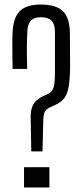

<svg xmlns="http://www.w3.org/2000/svg" viewBox="-20 -827 364 847"><path d="M118 -159 115.5 -300.5Q114.5 -327.5 119.2 -346.5Q124 -365.5 136.2 -379Q148.5 -392.5 169.5 -402.5L189.5 -411.5Q205 -418 211.8 -430.2Q218.5 -442.5 220.5 -463.5Q222.5 -484.5 222.5 -516.5V-686Q222.5 -720 207.5 -735.5Q192.5 -751 160.5 -751Q130 -751 116 -735.5Q102 -720 100.5 -686Q98.5 -648 98.5 -607Q98.5 -566 100 -523H35.5Q35 -549.5 34.8 -575.5Q34.5 -601.5 34.5 -627Q34.5 -652.5 35 -676Q37 -746.5 66.2 -776.8Q95.5 -807 159.5 -807Q228 -807 258.2 -777Q288.5 -747 288.5 -676.5Q288.5 -622 288.8 -591.8Q289 -561.5 289.2 -545.5Q289.5 -529.5 289 -516.5Q288 -475.5 283.8 -449.2Q279.5 -423 271 -406.2Q262.5 -389.5 249.2 -379.5Q236 -369.5 217.5 -361L198.5 -352.5Q179.5 -343.5 175.5 -328.8Q171.5 -314 171 -300L167.5 -159ZM86 0V-89.5H198V0Z"/></svg>

Font: Big Shoulders Display Thin
Style: Regular
Weight: 400
Version: Version 2.002